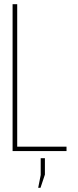

<svg xmlns="http://www.w3.org/2000/svg" viewBox="-20 -720 373 915"><path d="M297 0H40V-700H62V-21H297ZM162 175 174 114V34H194V112L173 175Z"/></svg>

Font: Bebas Neue Light
Style: Regular
Weight: 300
Designer: Ryoichi Tsunekawa
Foundry: Ryoichi Tsunekawa
Version: Version 1.003;PS 001.003;hotconv 1.0.70;makeotf.lib2.5.58329